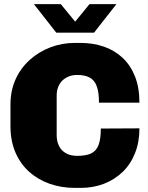

<svg xmlns="http://www.w3.org/2000/svg" viewBox="-20 -905 723 935"><path d="M345 10Q279 10 222 -10Q165 -30 122 -68.5Q79 -107 55 -163Q31 -219 31 -290V-396Q31 -464 56 -519Q81 -574 125 -613.5Q169 -653 225.5 -674.5Q282 -696 344 -696H372Q433 -696 485.5 -678Q538 -660 577 -623.5Q616 -587 637.5 -532.5Q659 -478 659 -405H462Q462 -456 451 -485.5Q440 -515 416.5 -527.5Q393 -540 356 -540Q333 -540 314.5 -532.5Q296 -525 283 -512Q270 -499 263 -480.5Q256 -462 256 -440V-246Q256 -217 267.5 -194Q279 -171 301.5 -158.5Q324 -146 356 -146Q399 -146 424 -158Q449 -170 460 -199Q471 -228 471 -279L659 -280Q659 -213 637.5 -159Q616 -105 577 -67.5Q538 -30 486 -10Q434 10 373 10ZM254 -746 145 -885H276L362 -780H330L416 -885H547L438 -746Z"/></svg>

Font: Chivo Medium Black
Style: Regular
Weight: 900
Version: Version 2.002